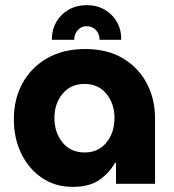

<svg xmlns="http://www.w3.org/2000/svg" viewBox="-20 -716 677 748"><path d="M264 12Q195 12 143.5 -23Q92 -58 63 -117.5Q34 -177 34 -252Q34 -330 67.5 -391.5Q101 -453 163.5 -489Q226 -525 312 -525Q398 -525 458.5 -489Q519 -453 551.5 -392Q584 -331 584 -255V0H432V-82H428Q406 -42 367 -15Q328 12 264 12ZM310 -122Q363 -122 394.5 -160.5Q426 -199 426 -257Q426 -312 394.5 -350.5Q363 -389 310 -389Q255 -389 223.5 -350.5Q192 -312 192 -257Q192 -200 223.5 -161Q255 -122 310 -122ZM318 -696Q279 -696 248 -678.5Q217 -661 199.5 -630.5Q182 -600 182 -561H269Q269 -583 283 -598.5Q297 -614 318 -614Q339 -614 353.5 -599Q368 -584 368 -561H452Q453 -600 435.5 -630.5Q418 -661 387.5 -678.5Q357 -696 318 -696Z"/></svg>

Font: MuseoModerno
Style: Bold
Weight: 700
Designer: Pablo Cosgaya, Héctor Gatti, Marcela Romero, and the Authors of The MuseoModerno Project.
Foundry: Omnibus-Type Team
Version: Version 1.001